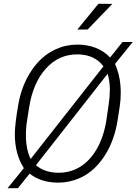

<svg xmlns="http://www.w3.org/2000/svg" viewBox="-20 -957 723 1017"><path d="M389.6 -800.3 444.3 -800.8 575.2 -936.5 501.5 -937ZM284.2 10.3C285.6 10.3 286.6 10.3 288.1 10.3C338.4 10.3 385.3 -2.4 428.7 -27.3C472.2 -52.7 509.8 -91.3 541 -142.6C571.8 -193.8 592.8 -253.9 603.5 -323.7L614.3 -393.6C617.7 -417 619.6 -440.9 619.6 -464.8C619.6 -479 618.7 -493.7 617.7 -507.8C614.3 -546.4 605 -583 589.4 -618.7L683.1 -734.4H628.9L563 -652.3C520 -698.7 459.5 -719.2 397 -720.7C394.5 -720.7 392.6 -720.7 390.1 -720.7C350.1 -720.7 312.5 -712.9 276.9 -696.8C225.6 -673.8 182.1 -636.2 147 -583.5C111.8 -530.8 88.4 -470.2 76.7 -401.9C64.9 -333.5 59.1 -283.7 58.6 -252C58.6 -250 58.6 -247.6 58.6 -245.6C58.6 -175.3 74.7 -115.7 106.4 -66.4L20 40H74.7L137.2 -37.6C174.8 -6.8 222.7 8.8 280.8 10.3ZM120.6 -299.8 134.3 -388.2C147.9 -475.1 177.7 -543.5 223.1 -593.8C268.6 -644 323.7 -668.9 388.2 -668.9C390.1 -668.9 392.6 -668.9 394.5 -668.9C453.1 -667.5 497.6 -646.5 527.8 -605.5L142.1 -114.7C125.5 -149.9 117.2 -191.9 117.2 -240.7C117.2 -249 117.2 -257.3 117.7 -265.6ZM562 -481.4C561.5 -467.3 561 -453.1 560.1 -439.9C559.1 -426.8 553.7 -388.7 544.4 -326.2C535.2 -263.7 517.6 -210.9 492.7 -168C442.4 -81.5 371.6 -42 290 -42C288.1 -42 286.1 -42 284.2 -42C236.8 -43.5 199.2 -57.1 170.4 -82L550.3 -566.4C558.1 -538.6 562 -510.3 562 -481.4Z"/></svg>

Font: Roboto Light
Style: Italic
Weight: 300
Italic angle: -12°
Designer: Google
Version: Version 2.137; 2017